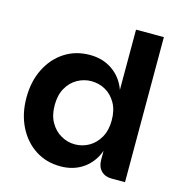

<svg xmlns="http://www.w3.org/2000/svg" viewBox="-110 -840 897 946"><g transform="rotate(15 339.0 -366.5)"><path d="M282 7Q209 7 153 -29.5Q97 -66 65 -130.5Q33 -195 33 -277Q33 -360 65 -424Q97 -488 153 -524.5Q209 -561 282 -561Q348 -561 397 -527Q446 -493 468 -433V-740H610V0H542Q508 0 488 -20.5Q468 -41 468 -75V-122Q446 -61 397 -27Q348 7 282 7ZM322 -116Q361 -116 394 -135Q427 -154 447.5 -190Q468 -226 468 -277Q468 -329 447.5 -365Q427 -401 394 -419.5Q361 -438 322 -438Q285 -438 251.5 -419.5Q218 -401 197.5 -365Q177 -329 177 -277Q177 -226 197.5 -190Q218 -154 251.5 -135Q285 -116 322 -116Z"/></g></svg>

Font: Parkinsans SemiBold
Style: Regular
Weight: 600
Designer: Red Stone, Indian Type Foundry
Foundry: Indian Type Foundry
Version: Version 1.000